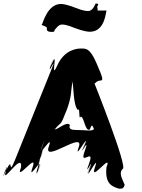

<svg xmlns="http://www.w3.org/2000/svg" viewBox="-59 -1120 863 1167"><path d="M392 -951C398 -949 453 -927 487 -927C583 -927 584 -1056 589 -1056H531C539 -1056 532 -1068 532 -1079C542 -1099 538 -1098 526 -1098C518 -1098 525 -1104 520 -1093C517 -1089 504 -1053 477 -1053C445 -1053 411 -1069 407 -1070C401 -1072 352 -1093 314 -1096C226 -1098 200 -970 195 -970C181 -970 231 -959 226 -948C222 -928 241 -926 258 -926C270 -926 270 -929 274 -934C271 -937 267 -932 273 -938C278 -940 293 -972 320 -971C353 -969 383 -954 392 -951ZM432 -825C411 -825 333 -820 289 -722C243 -620 298 -830 257 -735C214 -636 292 -834 254 -733C215 -628 298 -807 254 -699C214 -599 75 -255 35 -155C-17 -26 29 -193 -25 -78C-70 20 9 -178 -24 -76C-52 10 79 -203 69 -103C29 -3 175 -204 139 -103C104 -4 212 -195 173 -90C136 11 218 -191 175 -92C133 3 210 -218 174 -128C134 -28 242 -302 202 -202C165 -112 246 -335 204 -240C161 -141 238 -339 201 -238C162 -133 271 -325 237 -227C201 -125 456 -328 420 -227C385 -128 492 -332 456 -238C416 -138 494 -340 454 -240C409 -134 495 -311 456 -202C419 -101 520 -229 483 -128C443 -19 527 -198 482 -92C442 8 525 -190 485 -90C449 4 552 -201 518 -103C482 -1 628 -203 588 -103C578 -3 621 14 665 27C689 27 691 24 699 4C687 -29 660 -65 686 -93C724 -93 506 -636 514 -616C518 -604 518 -624 546 -630C570 -630 571 -636 528 -735C487 -830 463 -825 432 -825ZM407 -330C385 -330 354 -331 366 -360C347 -389 279 -320 272 -336C283 -365 262 -304 274 -333C304 -375 308 -354 330 -411C341 -440 334 -421 346 -450C378 -536 370 -556 382 -630C393 -659 367 -601 379 -630C390 -614 383 -477 416 -450C427 -479 419 -382 431 -411C453 -413 457 -317 487 -333C498 -362 500 -365 512 -336C504 -320 459 -330 407 -330Z"/></svg>

Font: Hussar Przerywany
Style: Regular
Weight: 400
Foundry: Cannot Into Space Fonts
Version: Version 0.982